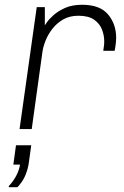

<svg xmlns="http://www.w3.org/2000/svg" viewBox="-20 -541 519 805"><path d="M62 0 134 -511H168V-435Q168 -435 177 -448Q186 -461 205 -478Q224 -495 253.5 -508Q283 -521 325 -521Q399 -521 433 -480.5Q467 -440 467 -383Q467 -367 464 -347Q461 -327 460 -328H413Q416 -346 416.5 -354Q417 -362 417 -368Q417 -393 407.5 -417.5Q398 -442 374.5 -458.5Q351 -475 309 -475Q272 -475 245 -459.5Q218 -444 199.5 -420Q181 -396 171 -370.5Q161 -345 158 -324L113 0ZM17 244V239Q35 220 47.5 197Q60 174 64 149H36L47 68H111L101 140Q98 165 87 192.5Q76 220 53 244Z"/></svg>

Font: Chivo Medium Thin
Style: Italic
Weight: 250
Italic angle: -8.05°
Version: Version 2.002